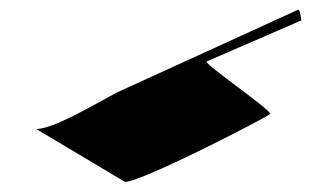

<svg xmlns="http://www.w3.org/2000/svg" viewBox="-20 -500 619 381"><path d="M52 -244 228 -139C262 -139 515 -270 516 -274C518 -282 385 -373 390 -378L579 -460C576 -456 578 -484 570 -480L211 -316C166 -292 86 -244 52 -244Z"/></svg>

Font: Zinc
Style: Obl
Weight: 400
Version: Version 1